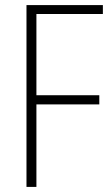

<svg xmlns="http://www.w3.org/2000/svg" viewBox="-20 -734 440 754"><path d="M123 0H84V-714H384V-679H123V-360H370V-324H123Z"/></svg>

Font: Noto Sans Thai Cond ExtLt
Style: Regular
Weight: 200
Width: 3
Designer: Monotype Design Team
Foundry: Monotype Imaging Inc.
Version: Version 2.002; ttfautohint (v1.8.4.7-5d5b)